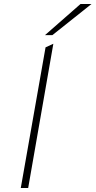

<svg xmlns="http://www.w3.org/2000/svg" viewBox="-20 -941 478 961"><path d="M84 0 208 -704 247 -722 121 0ZM205 -765 383 -921H438L242 -765Z"/></svg>

Font: Overpass Thin
Style: Italic
Weight: 250
Italic angle: -10°
Designer: Delve Withrington, Dave Bailey, Thomas Jockin
Foundry: Delve Fonts LLC
Version: Version 4.000